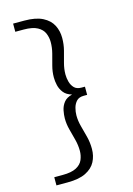

<svg xmlns="http://www.w3.org/2000/svg" viewBox="-139 -810 752 1089"><g transform="rotate(-15 236.5 -265.0)"><path d="M52 162H101Q153 162 181.5 147Q210 132 220.5 107Q231 82 231 55Q231 22 222.5 -11Q214 -44 205 -77.5Q196 -111 196 -144Q196 -165 201 -190.5Q206 -216 222 -236.5Q238 -257 271 -265Q239 -274 223 -294.5Q207 -315 201.5 -339Q196 -363 196 -385Q196 -419 205 -452.5Q214 -486 222.5 -518.5Q231 -551 231 -584Q231 -611 220.5 -636Q210 -661 181.5 -676.5Q153 -692 101 -692H52V-740H118Q185 -740 225 -719.5Q265 -699 282.5 -665Q300 -631 300 -590Q300 -552 291 -517.5Q282 -483 273 -450Q264 -417 264 -384Q264 -363 270 -341Q276 -319 290.5 -304Q305 -289 333 -289H353V-241H333Q305 -241 290.5 -225.5Q276 -210 270 -187.5Q264 -165 264 -144Q264 -112 273 -79Q282 -46 291 -11Q300 24 300 62Q300 103 282.5 136.5Q265 170 225 190Q185 210 118 210H52Z"/></g></svg>

Font: Georama ExtraExtended Light
Style: Regular
Weight: 300
Width: 8
Designer: Jean-Baptiste Levee
Foundry: Production Type
Version: Version 1.000